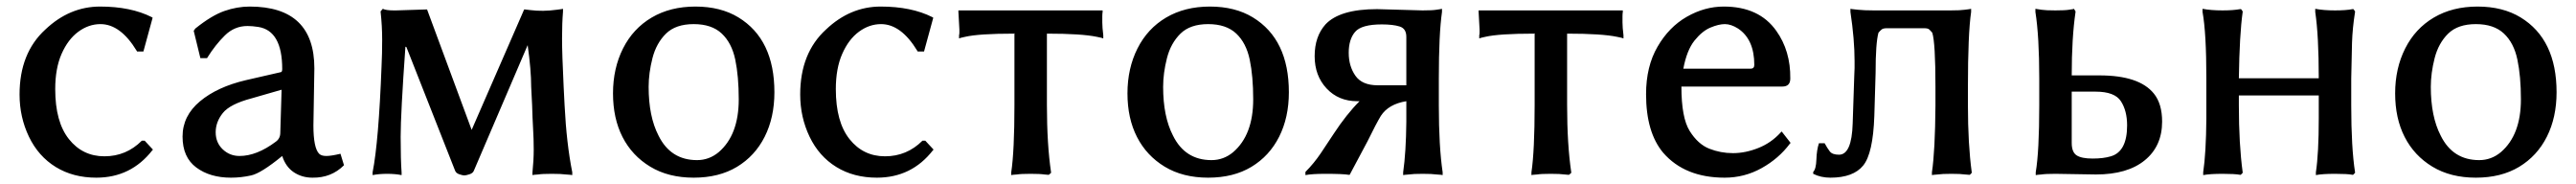

<svg xmlns="http://www.w3.org/2000/svg" viewBox="-20 -526 7901 564"><path d="M40 -236.3Q40 -363.3 119.1 -435.5Q193.4 -505.9 287.1 -505.9Q380.9 -505.9 445.3 -473.6L448.2 -471.7L419.9 -368.2H400.4L399.4 -370.1Q349.6 -452.1 288.1 -452.1Q252 -452.1 220.2 -428.7Q188.5 -405.3 168.9 -360.8Q149.4 -316.4 149.4 -252.9Q149.4 -152.3 191.4 -99.6Q233.4 -46.9 300.3 -46.9Q367.2 -46.9 415 -94.7H423.8L449.2 -67.4L447.3 -65.4Q381.8 18.6 275.4 18.6Q204.1 18.6 150.9 -14.2Q97.7 -46.9 68.8 -106.9Q40 -167 40 -236.3Z M734.4 -280.3 840.8 -304.7Q845.7 -304.7 845.7 -314.5Q845.7 -431.6 772.5 -443.4Q753.9 -446.3 739.3 -446.3Q699.2 -446.3 669.9 -417.5Q640.6 -388.7 616.2 -349.6L615.2 -347.7H594.7L574.2 -431.6L579.1 -438.5Q628.9 -478.5 668 -492.2Q707 -505.9 746.1 -505.9Q944.3 -505.9 944.3 -316.4L941.4 -141.6Q941.4 -72.3 959 -54.7Q965.8 -47.9 981 -47.9Q996.1 -47.9 1024.4 -54.7L1035.2 -19.5Q996.1 19.5 938.5 18.6Q906.2 18.6 881.3 2Q856.4 -14.6 845.7 -47.9Q781.2 4.9 750.5 11.7Q719.7 18.6 688.5 18.6Q624 18.6 582 -12.7Q540 -43.9 540 -107.4Q540 -170.9 593.3 -215.3Q646.5 -259.8 734.4 -280.3ZM714.8 -47.9Q767.6 -47.9 826.2 -91.8Q839.8 -101.6 839.8 -119.1L843.8 -251L752 -224.6Q685.5 -207 663.6 -179.7Q641.6 -152.3 641.6 -120.6Q641.6 -88.9 663.1 -68.4Q684.6 -47.9 714.8 -47.9Z M1123 2Q1141.6 -91.8 1150.4 -323.2Q1152.3 -361.3 1152.3 -403.8Q1152.3 -446.3 1147.5 -490.2V-491.2L1154.3 -499Q1164.1 -494.1 1187.5 -494.1H1195.3L1290 -497.1L1426.8 -127.9L1587.9 -497.1H1589.8L1606.4 -495.1Q1645.5 -490.2 1687.5 -496.1L1702.1 -498L1707 -499V-490.2Q1704.1 -456.1 1704.1 -408.2Q1704.1 -360.4 1709 -259.8L1711.9 -203.1Q1717.8 -85.9 1735.4 2V10.7L1729.5 9.8L1715.8 8.8Q1702.1 6.8 1672.4 6.8Q1642.6 6.8 1630.9 8.8L1618.2 9.8L1613.3 10.7V2.9Q1617.2 -35.2 1617.2 -67.4Q1617.2 -99.6 1615.2 -132.3Q1613.3 -165 1612.3 -203.1L1609.4 -259.8Q1609.4 -311.5 1598.6 -387.7L1433.6 -2.9Q1430.7 4.9 1419.9 8.3Q1409.2 11.7 1404.3 11.7Q1399.4 11.7 1389.2 8.3Q1378.9 4.9 1376 -2.9L1226.6 -381.8L1223.6 -382.8Q1209 -177.7 1209 -106.9Q1209 -36.1 1211.9 2.9V10.7Q1192.4 6.8 1167.5 6.8Q1142.6 6.8 1123 10.7Z M2245.1 -472.7Q2355.5 -405.3 2355.5 -243.2Q2355.5 -166 2325.7 -106.9Q2295.9 -47.9 2240.7 -14.6Q2185.5 18.6 2107.9 18.6Q2030.3 18.6 1974.6 -15.1Q1918.9 -48.8 1889.6 -106Q1860.4 -163.1 1860.4 -239.7Q1860.4 -316.4 1891.1 -377.4Q1921.9 -438.5 1979 -472.2Q2036.1 -505.9 2113.3 -505.9Q2190.4 -505.9 2245.1 -472.7ZM1969.7 -259.8Q1969.7 -168.9 2000 -110.4Q2037.1 -35.2 2118.2 -35.2Q2155.3 -35.2 2184.6 -59.6Q2246.1 -112.3 2246.1 -221.7Q2246.1 -292 2235.4 -343.3Q2224.6 -394.5 2193.8 -423.3Q2163.1 -452.1 2107.9 -452.1Q2052.7 -452.1 2022.9 -422.9Q1993.2 -393.6 1981.4 -347.7Q1969.7 -301.8 1969.7 -259.8Z M2434.6 -236.3Q2434.6 -363.3 2513.7 -435.5Q2587.9 -505.9 2681.6 -505.9Q2775.4 -505.9 2839.8 -473.6L2842.8 -471.7L2814.5 -368.2H2794.9L2793.9 -370.1Q2744.1 -452.1 2682.6 -452.1Q2646.5 -452.1 2614.7 -428.7Q2583 -405.3 2563.5 -360.8Q2543.9 -316.4 2543.9 -252.9Q2543.9 -152.3 2585.9 -99.6Q2627.9 -46.9 2694.8 -46.9Q2761.7 -46.9 2809.6 -94.7H2818.4L2843.8 -67.4L2841.8 -65.4Q2776.4 18.6 2669.9 18.6Q2598.6 18.6 2545.4 -14.2Q2492.2 -46.9 2463.4 -106.9Q2434.6 -167 2434.6 -236.3Z M2919.9 -490.2V-494.1H3362.3V-490.2Q3361.3 -483.4 3361.3 -476.6V-457Q3361.3 -442.4 3364.3 -418V-408.2L3358.4 -410.2L3344.7 -413.1Q3297.9 -422.9 3191.4 -422.9V-204.1Q3191.4 -84 3204.1 2V3.9L3197.3 9.8H3195.3L3183.6 8.8Q3170.9 6.8 3141.1 6.8Q3111.3 6.8 3099.6 8.8L3086.9 9.8L3082 10.7V2Q3091.8 -63.5 3091.8 -204.1V-424.8L3090.8 -422.9Q2982.4 -422.9 2940.4 -413.1L2927.7 -410.2L2921.9 -408.2V-418Q2922.9 -420.9 2922.9 -425.8V-435.5Q2922.9 -441.4 2919.9 -490.2Z M3823.2 -472.7Q3933.6 -405.3 3933.6 -243.2Q3933.6 -166 3903.8 -106.9Q3874 -47.9 3818.8 -14.6Q3763.7 18.6 3686 18.6Q3608.4 18.6 3552.7 -15.1Q3497.1 -48.8 3467.8 -106Q3438.5 -163.1 3438.5 -239.7Q3438.5 -316.4 3469.2 -377.4Q3500 -438.5 3557.1 -472.2Q3614.3 -505.9 3691.4 -505.9Q3768.6 -505.9 3823.2 -472.7ZM3547.9 -259.8Q3547.9 -168.9 3578.1 -110.4Q3615.2 -35.2 3696.3 -35.2Q3733.4 -35.2 3762.7 -59.6Q3824.2 -112.3 3824.2 -221.7Q3824.2 -292 3813.5 -343.3Q3802.7 -394.5 3772 -423.3Q3741.2 -452.1 3686 -452.1Q3630.9 -452.1 3601.1 -422.9Q3571.3 -393.6 3559.6 -347.7Q3547.9 -301.8 3547.9 -259.8Z M3984.4 1Q4010.7 -25.4 4031.7 -56.6Q4052.7 -87.9 4071.3 -116.2Q4110.4 -175.8 4150.4 -215.8H4143.6Q4085.9 -215.8 4049.3 -254.9Q4012.7 -293.9 4012.7 -354Q4012.7 -414.1 4045.9 -451.2Q4089.8 -498 4204.1 -498L4343.8 -494.1Q4374 -494.1 4385.7 -496.1L4398.4 -498L4403.3 -499V-489.3Q4393.6 -421.9 4393.6 -286.1V-202.1Q4393.6 -77.1 4405.3 2V10.7L4400.4 9.8L4386.7 8.8Q4373 6.8 4343.8 6.8Q4314.5 6.8 4301.8 8.8L4290 9.8L4284.2 10.7V2Q4293 -59.6 4293.9 -152.3V-215.8Q4239.3 -207 4215.8 -170.9Q4202.1 -148.4 4174.8 -92.8L4120.1 9.8H4117.2Q4099.6 6.8 4044.9 6.8Q4004.9 6.8 3984.4 10.7ZM4206.1 -264.6H4293.9V-413.1Q4293.9 -438.5 4273.4 -444.8Q4252.9 -451.2 4218.8 -451.2Q4156.2 -451.2 4136.7 -428.2Q4117.2 -405.3 4117.2 -364.3Q4117.2 -323.2 4137.7 -293.9Q4158.2 -264.6 4206.1 -264.6Z M4515.6 -490.2V-494.1H4958V-490.2Q4957 -483.4 4957 -476.6V-457Q4957 -442.4 4960 -418V-408.2L4954.1 -410.2L4940.4 -413.1Q4893.6 -422.9 4787.1 -422.9V-204.1Q4787.1 -84 4799.8 2V3.9L4793 9.8H4791L4779.3 8.8Q4766.6 6.8 4736.8 6.8Q4707 6.8 4695.3 8.8L4682.6 9.8L4677.7 10.7V2Q4687.5 -63.5 4687.5 -204.1V-424.8L4686.5 -422.9Q4578.1 -422.9 4536.1 -413.1L4523.4 -410.2L4517.6 -408.2V-418Q4518.6 -420.9 4518.6 -425.8V-435.5Q4518.6 -441.4 4515.6 -490.2Z M5029.3 -237.3Q5029.3 -322.3 5064.5 -382.8Q5099.6 -443.4 5154.3 -474.6Q5209 -505.9 5267.6 -505.9Q5376 -505.9 5428.7 -431.6Q5472.7 -370.1 5471.7 -285.2Q5471.7 -260.7 5447.3 -260.7H5137.7Q5137.7 -165 5163.1 -124.5Q5188.5 -84 5223.1 -70.3Q5257.8 -56.6 5295.9 -56.6Q5334 -56.6 5373.5 -72.3Q5413.1 -87.9 5442.4 -120.1L5445.3 -123L5472.7 -87.9L5470.7 -85.9Q5436.5 -40 5383.8 -10.7Q5331.1 18.6 5270.5 18.6Q5148.4 18.6 5082 -57.6Q5029.3 -120.1 5029.3 -237.3ZM5143.6 -315.4H5349.6Q5361.3 -315.4 5361.3 -327.1Q5361.3 -405.3 5311.5 -438.5Q5290 -452.1 5271 -452.1Q5252 -452.1 5226.6 -441.4Q5201.2 -430.7 5177.7 -401.4Q5154.3 -372.1 5143.6 -315.4Z M5542 1Q5550.8 -7.8 5551.8 -37.1Q5552.7 -66.4 5559.6 -86.9H5577.1Q5585 -72.3 5592.8 -62Q5600.6 -51.8 5621.1 -51.8Q5660.2 -51.8 5663.1 -147.5L5668 -294.9Q5668.9 -306.6 5668.9 -317.4V-338.9Q5668.9 -405.3 5656.2 -489.3V-499L5662.1 -498L5679.7 -496.1Q5698.2 -494.1 5727.5 -494.1H5963.9Q5993.2 -494.1 6006.8 -496.1L6021.5 -498L6026.4 -499V-489.3Q6016.6 -421.9 6016.6 -259.8V-203.1Q6016.6 -84 6028.3 2V3.9L6022.5 9.8H6020.5L6007.8 8.8Q5995.1 6.8 5965.8 6.8Q5936.5 6.8 5923.8 8.8L5912.1 9.8L5906.2 10.7V2Q5916 -63.5 5917 -203.1V-259.8Q5917 -395.5 5907.2 -425.8Q5901.4 -432.6 5897.5 -436Q5893.6 -439.5 5881.8 -439.5H5768.6Q5756.8 -439.5 5752.4 -436Q5748 -432.6 5742.2 -425.8Q5733.4 -394.5 5733.4 -302.7L5729.5 -170.9Q5725.6 -55.7 5695.3 -18.6Q5665 18.6 5594.7 18.6Q5565.4 18.6 5542 6.8Z M6223.6 -489.3V-499L6242.2 -496.1Q6254.9 -494.1 6284.7 -494.1Q6314.5 -494.1 6326.2 -496.1L6338.9 -498L6341.8 -499L6346.7 -491.2V-489.3Q6335 -410.2 6335 -294.9H6419.9Q6542 -294.9 6586.9 -239.3Q6612.3 -208 6612.3 -153.3Q6612.3 -78.1 6559.1 -34.7Q6505.9 8.8 6409.2 8.8L6285.2 6.8Q6254.9 6.8 6242.2 8.8L6230.5 9.8L6224.6 10.7V2Q6235.4 -61.5 6235.4 -203.1V-285.2Q6235.4 -415 6223.6 -489.3ZM6335 -87.9Q6335 -59.6 6350.1 -49.8Q6365.2 -40 6398.9 -40Q6432.6 -40 6455.1 -46.9Q6504.9 -61.5 6504.9 -141.6Q6504.9 -186.5 6485.8 -215.8Q6466.8 -245.1 6408.2 -245.1H6335Z M6736.3 -489.3V-499Q6761.7 -494.1 6797.9 -494.1Q6830.1 -494.1 6851.6 -498H6854.5L6859.4 -491.2V-489.3Q6849.6 -419.9 6847.7 -286.1H7092.8Q7092.8 -417 7082 -489.3V-499Q7107.4 -494.1 7142.6 -494.1Q7176.8 -494.1 7196.3 -498H7199.2L7204.1 -491.2V-489.3Q7196.3 -440.4 7194.8 -395Q7193.4 -349.6 7192.4 -285.2V-203.1Q7192.4 -73.2 7204.1 2V3.9L7198.2 9.8H7196.3Q7181.6 6.8 7142.6 6.8Q7103.5 6.8 7084 10.7V2Q7092.8 -56.6 7092.8 -163.1V-233.4H6847.7V-203.1Q6847.7 -84 6859.4 2V3.9L6853.5 9.8H6851.6Q6835 6.8 6797.9 6.8Q6758.8 6.8 6738.3 10.7V2Q6747.1 -56.6 6748 -163.1V-285.2Q6748 -424.8 6736.3 -489.3Z M7711.9 -472.7Q7822.3 -405.3 7822.3 -243.2Q7822.3 -166 7792.5 -106.9Q7762.7 -47.9 7707.5 -14.6Q7652.3 18.6 7574.7 18.6Q7497.1 18.6 7441.4 -15.1Q7385.7 -48.8 7356.4 -106Q7327.1 -163.1 7327.1 -239.7Q7327.1 -316.4 7357.9 -377.4Q7388.7 -438.5 7445.8 -472.2Q7502.9 -505.9 7580.1 -505.9Q7657.2 -505.9 7711.9 -472.7ZM7436.5 -259.8Q7436.5 -168.9 7466.8 -110.4Q7503.9 -35.2 7585 -35.2Q7622.1 -35.2 7651.4 -59.6Q7712.9 -112.3 7712.9 -221.7Q7712.9 -292 7702.1 -343.3Q7691.4 -394.5 7660.6 -423.3Q7629.9 -452.1 7574.7 -452.1Q7519.5 -452.1 7489.7 -422.9Q7460 -393.6 7448.2 -347.7Q7436.5 -301.8 7436.5 -259.8Z"/></svg>

Font: GenEi LateMin P v2
Style: Medium
Weight: 500
Designer: o_tamon (Modified)
Foundry: o_tamon / Adobe Systems Incorporated / FONT 910 / Philipp H. Poll
Version: Version 2.1;Original Version 1.004